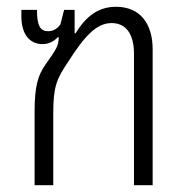

<svg xmlns="http://www.w3.org/2000/svg" viewBox="-20 -546 541 566"><path d="M82 0H137V-210C137 -290 146 -312 181 -364C229 -439 264 -478 309 -478C349 -478 375 -449 375 -387V0H430V-401C430 -475 394 -526 322 -526C271 -526 234 -499 203 -448H200V-517H169L158 -474C147 -459 135 -454 122 -454C99 -454 89 -469 89 -517H43V-498C43 -443 69 -416 105 -416C125 -416 140 -425 151 -437L153 -436C153 -411 146 -401 115 -357C92 -325 82 -292 82 -218Z"/></svg>

Font: Noto Sans Thai UI Condensed Light
Style: Regular
Weight: 300
Width: 3
Designer: Monotype Design Team
Foundry: Monotype Imaging Inc.
Version: Version 1.901